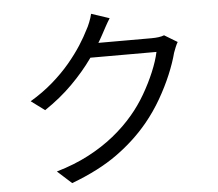

<svg xmlns="http://www.w3.org/2000/svg" viewBox="-57 -871 1114 979"><g transform="rotate(-5 500.0 -381.0)"><path d="M871.7 -625.5Q865.4 -615 859.1 -599.6Q852.9 -584.2 848.6 -572.2Q835.6 -522 810.7 -462.7Q785.9 -403.5 751 -342.9Q716.1 -282.2 671.3 -227.7Q603.2 -144.8 508.4 -76.4Q413.6 -8.1 273.2 44.5L200.6 -21.3Q292.7 -48.2 365.7 -86.6Q438.7 -125 496.9 -171.9Q555 -218.7 600.1 -272.2Q639.4 -318.2 671.5 -373.3Q703.6 -428.5 726.7 -483.7Q749.9 -539 759.5 -584.4H389.1L421.1 -656.2Q433.3 -656.2 466.2 -656.2Q499 -656.2 541.5 -656.2Q583.9 -656.2 625.9 -656.2Q668 -656.2 699.3 -656.2Q730.6 -656.2 740 -656.2Q760.1 -656.2 776.9 -658.4Q793.7 -660.7 805.4 -665.5ZM536.7 -776.5Q524.2 -756.9 512.1 -734.5Q500.1 -712.1 492.5 -698.1Q463.2 -643 418 -579.7Q372.9 -516.3 310.8 -454.1Q248.7 -391.8 168.3 -338.1L98.7 -389.7Q163.5 -428.3 214.7 -473Q266 -517.8 304.4 -563.6Q342.8 -609.5 370 -651.9Q397.1 -694.3 413.4 -727.7Q421.3 -740.8 430.7 -764.3Q440.1 -787.8 444.4 -807.1Z"/></g></svg>

Font: Noto Sans TC Thin
Style: Regular
Weight: 100
Designer: Ryoko NISHIZUKA 西塚涼子 (kana, bopomofo & ideographs); Paul D. Hunt (Latin, Greek & Cyrillic); Sandoll Communications 산돌커뮤니
Foundry: Adobe
Version: Version 2.004-H2;hotconv 1.0.118;makeotfexe 2.5.65603